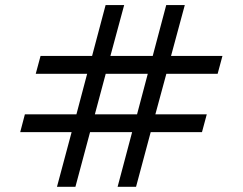

<svg xmlns="http://www.w3.org/2000/svg" viewBox="-20 -740 960 760"><path d="M205.5 -0.5 263.5 -217H60L78.5 -287.5H282.5L325 -448H121.5L140.5 -518.5H344.5L398 -720H471.5L417 -518.5H584.5L638 -720H711.5L657 -518.5H860.5L841.5 -448H638.5L595 -287.5H798.5L779.5 -217H576.5L518.5 -0.5H445.5L503 -217H336.5L278.5 -0.5ZM355.5 -287.5H522.5L565 -448H398.5Z"/></svg>

Font: Vela Sans
Style: Regular
Weight: 400
Designer: Principal design: Mikhail Sharanda - project Manrope.
Design modification: Ravid Balaliev
Foundry: Mikhail Sharanda
Version: Version 1.001;August 23, 2023;FontCreator 14.0.0.2901 64-bit